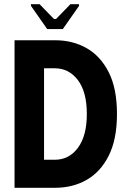

<svg xmlns="http://www.w3.org/2000/svg" viewBox="-20 -891 598 911"><path d="M242 -700H49V0H242Q325 0 391 -37.5Q457 -75 496 -152.5Q535 -230 535 -350Q535 -471 496 -548Q457 -625 391 -662.5Q325 -700 242 -700ZM240 -133H189V-567H240Q307 -567 349.5 -511Q392 -455 392 -350Q392 -247 350 -190Q308 -133 240 -133ZM204 -753 127 -863V-871H168L236 -801H246L314 -871H355V-863L278 -753Z"/></svg>

Font: Phudu SemiBold
Style: Regular
Weight: 600
Version: Version 1.005;gftools[0.9.23]